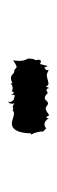

<svg xmlns="http://www.w3.org/2000/svg" viewBox="150 -283 144 484"><g transform="rotate(90 222.0 -41.0)"><path d="M235.8 10.9 237.1 7.4Q237.1 -5.1 219.5 -6L218.3 2.9Q216.1 -3.7 213.4 -3.7Q210.7 -3.7 210.7 1.1L202.6 -1.1Q196.3 -1.1 189.5 4.3L190.2 -0.6Q182.4 3.4 177.2 3.4Q171.1 3.4 167.2 -0.9Q163.3 -5.1 158.7 -5.1Q155.3 -5.1 153.2 -8Q151.1 -10.9 148.4 -10.9Q145.3 -10.9 131.8 -2Q133.5 -7.7 133.5 -17.5Q133.5 -30.4 127.7 -39.7Q127.9 -54 129.6 -54L131.8 -59.7L130.6 -65.5Q130.6 -72.2 135 -72.2L141.4 -70L146.5 -89.5L150.4 -80.6L157 -85.9L156.2 -91.7Q165.8 -86.8 170.9 -86.8L189.7 -91.3Q196.3 -91.3 198 -84.2L201.9 -93.1Q203.4 -85.9 207.5 -85.9L214.6 -89.5Q221.7 -81.9 226.6 -81.9Q230.7 -81.9 233.8 -85.9Q236.8 -89.9 240.7 -89.9Q244.1 -89.9 246.9 -87.1Q249.8 -84.2 253.7 -84.2Q258.3 -84.2 270.3 -93.1Q274.2 -85.9 276.1 -85.9Q277.8 -85.9 278.1 -91.7Q285.4 -81.1 293.2 -81.1Q298.8 -81.1 303.5 -85.5L311.3 -78Q311.3 -62 319.1 -47.7L316.2 -46.8Q314.9 1.1 291 1.1L284.7 0.3Q271.7 -4.2 265.4 -4.2Q259.8 -4.2 259.8 -0.6Q257.1 -2.4 254.2 -2.4Q252 -2.4 249.8 -1.1Q245.4 -1.1 240.7 -5.5L241.5 0.7Q241.5 7.8 235.8 10.9Z"/></g></svg>

Font: Truetypewriter PolyglOTT
Style: Regular
Weight: 400
Designer: Sergey Beatoff a.k.a. Sam_T
Version: Version 3.76